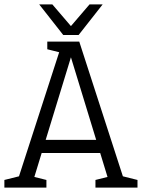

<svg xmlns="http://www.w3.org/2000/svg" viewBox="-20 -857 648 877"><path d="M50 0 266 -667H342L558 0H486L294 -628H314L122 0ZM148 -158V-218H460V-158ZM0 0V-35L80 -55V0ZM112 0V-55L192 -35V0ZM416 0V-35L496 -55V0ZM528 0V-55L608 -35V0ZM196 -667H276V-612L196 -632ZM269 -697 389 -837H449L339 -697ZM339 -697H269L159 -837H219Z"/></svg>

Font: Epunda Slab Light
Style: Regular
Weight: 300
Designer: Simon Atzbach
Foundry: typofactur
Version: Version 1.102